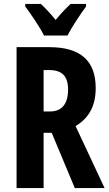

<svg xmlns="http://www.w3.org/2000/svg" viewBox="-20 -953 552 973"><path d="M203 -773H322C343 -815 388 -882 416 -920V-933H338C313 -910 292 -888 262 -852C235 -885 209 -913 187 -933H108V-920C137 -882 184 -812 203 -773ZM230 -714H64V0H201V-280H242L359 0H510L363 -314C433 -356 465 -419 465 -507C465 -645 388 -714 230 -714ZM229 -598C294 -598 325 -567 325 -500C325 -425 293 -388 232 -388H201V-598Z"/></svg>

Font: Noto Sans Armenian ExtraCondensed
Style: Regular
Weight: 400
Width: 2
Designer: Monotype Design Team
Foundry: Monotype Imaging Inc.
Version: Version 2.008